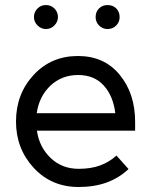

<svg xmlns="http://www.w3.org/2000/svg" viewBox="-20 -736 595 768"><path d="M520.5 -213.3V-249Q520.5 -362.2 458.2 -437.5Q396.7 -512 291.8 -512Q184.5 -512 114.3 -436Q44 -359.8 44 -250Q44 -141.2 115.2 -64.2Q186.2 12 294.2 12Q356.8 12 406.2 -5.8Q455.7 -23.7 494.2 -59.8L445.8 -113.8Q417.3 -87.7 380.5 -74.2Q343.7 -60.7 294.2 -60.7Q228.2 -60.7 182.2 -104.3Q136.8 -148.2 127.7 -213.3ZM292.5 -436Q356.8 -436 395 -394Q432.7 -352.5 441.2 -283.3H127Q136.3 -349.8 181.3 -393Q227 -436 292.5 -436ZM163.8 -715.8Q143.7 -715.8 130.2 -702.3Q115.8 -688 115.8 -667.8Q115.8 -648.5 130.2 -634.2Q144.5 -619.8 163.8 -619.8Q183.2 -619.8 197.5 -634.2Q211.8 -648.5 211.8 -667.8Q211.8 -688 197.5 -702.3Q184 -715.8 163.8 -715.8ZM410.5 -715.8Q389.5 -715.8 376 -702.3Q362.5 -688.8 362.5 -667.8Q362.5 -647.7 376 -634.2Q390.3 -619.8 410.5 -619.8Q430.7 -619.8 445 -634.2Q458.5 -647.7 458.5 -667.8Q458.5 -688.8 445 -702.3Q431.5 -715.8 410.5 -715.8Z"/></svg>

Font: Unageo Variable
Style: Regular
Weight: 300
Designer: Richard Sepsi
Foundry: Richard Sepsi
Version: Version 2.200